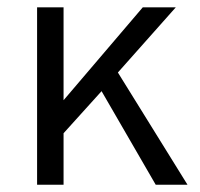

<svg xmlns="http://www.w3.org/2000/svg" viewBox="-20 -508 550 528"><path d="M495.6 0H408.2L259.3 -257.3L154.8 -141.6V0H82V-487.8H154.8V-232.4L372.6 -487.8H463.4L304.2 -308.6Z"/></svg>

Font: Acari Sans
Style: Regular
Weight: 400
Designer: Alfredo Marco Pradil and Stefan Peev
Foundry: Hanken Design Co.
Version: Version 1.045;February 4, 2021;FontCreator 13.0.0.2655 64-bi